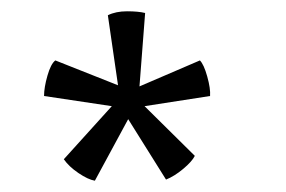

<svg xmlns="http://www.w3.org/2000/svg" viewBox="-20 -747 506 340"><path d="M171 -720Q185 -727 205 -727Q225 -727 237 -724L227 -594L334 -640Q341 -633 347 -611.5Q353 -590 352 -577L236 -559L325 -471Q320 -461 304.5 -448Q289 -435 274 -429L207 -536L148 -427Q136 -429 119 -440.5Q102 -452 93 -465L178 -559L58 -577Q58 -592 64 -613Q70 -634 78 -640L189 -596Z"/></svg>

Font: Halant
Style: Regular
Weight: 400
Designer: Hitesh Malaviya (Devanagari), Satya Rajpurohit (Latin)
Foundry: Indian Type Foundry
Version: Version 1.101;PS 1.0;hotconv 1.0.78;makeotf.lib2.5.61930; tt